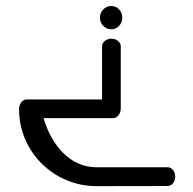

<svg xmlns="http://www.w3.org/2000/svg" viewBox="-20 -635 657 655"><path d="M328.2 -295.7C245.8 -295.8 70.4 -295.7 70.4 -295.7C57 -295.7 45 -281.1 45 -262.2C45 -117.7 163.2 0 308.9 0C454.6 0 552.5 -0.6 552.5 -0.6C566 -0.6 577.7 -14.5 577.7 -32.5C577.7 -50.5 566 -64.3 552.5 -64.3C552.5 -64.3 409.8 -64.3 309.3 -64.3C219.7 -64.3 156.3 -138.3 128.6 -231.9H366.9C380.3 -232.3 392 -246.8 392 -266V-477.3C392 -490.9 378.1 -503 360.1 -503C342.1 -503 328.2 -490.8 328.2 -476.7ZM397.2 -574.8C397.2 -596.3 381 -614.6 359.5 -614.6C338 -614.6 320.8 -596.3 320.8 -574.8C320.8 -553.3 338 -535 359.5 -535C381 -535 397.2 -553.3 397.2 -574.8Z"/></svg>

Font: Hi.
Style: Tall Regular
Weight: 400
Designer: Mew Too, Robert Jablonski
Foundry: Cannot Into Space Fonts
Version: Version 1.996